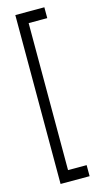

<svg xmlns="http://www.w3.org/2000/svg" viewBox="-127 -739 487 907"><g transform="rotate(-15 116.0 -286.0)"><path d="M50 127V-699H192V-646H101V73H192V127Z"/></g></svg>

Font: Turret Road
Style: Regular
Weight: 400
Designer: Noponies
Foundry: Noponies
Version: Version 1.001; ttfautohint (v1.8)